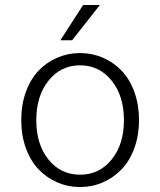

<svg xmlns="http://www.w3.org/2000/svg" viewBox="-20 -734 640 767"><path d="M221.2 -573.2 312 -713.9H378.9L268.1 -573.2ZM64.9 -253.9Q64.9 -316.4 83.7 -367.7Q102.5 -418.9 134.8 -452.4Q167 -485.8 209.5 -503.9Q252 -522 299.8 -522Q347.7 -522 390.1 -503.9Q432.6 -485.8 465.1 -452.4Q497.6 -418.9 516.4 -367.7Q535.2 -316.4 535.2 -253.9Q535.2 -192.4 516.4 -141.4Q497.6 -90.3 465.1 -56.9Q432.6 -23.4 390.1 -5.1Q347.7 13.2 299.8 13.2Q252 13.2 209.5 -5.1Q167 -23.4 134.8 -56.9Q102.5 -90.3 83.7 -141.4Q64.9 -192.4 64.9 -253.9ZM475.1 -253.9Q475.1 -351.1 425.8 -412.1Q376.5 -473.1 299.8 -473.1Q223.1 -473.1 174.1 -412.1Q125 -351.1 125 -253.9Q125 -156.7 173.8 -96.4Q222.7 -36.1 299.8 -36.1Q377 -36.1 426 -96.7Q475.1 -157.2 475.1 -253.9Z"/></svg>

Font: Office Code Pro D Light
Style: Regular
Weight: 300
Designer: Nathan Rutzky & Paul D. Hunt
Foundry: Adobe Systems Incorporated
Version: Version 1.004;PS 001.004;hotconv 1.0.70;makeotf.lib2.5.58329